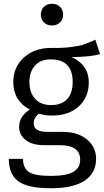

<svg xmlns="http://www.w3.org/2000/svg" viewBox="-20 -794 557 1025"><path d="M257 -774Q284 -774 300.5 -757.5Q317 -741 317 -716Q317 -691 300.5 -674.5Q284 -658 257 -658Q231 -658 214.5 -674.5Q198 -691 198 -716Q198 -741 214.5 -757.5Q231 -774 257 -774ZM489 -582 514 -505Q468 -491 362 -489Q454 -448 454 -354Q454 -275 400.5 -226Q347 -177 256 -177Q219 -177 189 -187Q160 -168 160 -135Q160 -90 232 -90H316Q395 -90 444 -49.5Q493 -9 493 53Q493 130 432 170.5Q371 211 251 211Q128 211 77.5 173.5Q27 136 27 54H103Q103 103 134 124Q165 145 251 145Q335 145 371.5 123.5Q408 102 408 59Q408 -19 299 -19H216Q151 -19 116.5 -47Q82 -75 82 -117Q82 -172 139 -209Q51 -256 51 -356Q51 -436 107.5 -487Q164 -538 251 -538Q314 -537 360 -543Q406 -549 429 -557Q452 -565 489 -582ZM251 -477Q196 -477 166.5 -443.5Q137 -410 137 -356Q137 -300 167.5 -266.5Q198 -233 253 -233Q309 -233 338.5 -265Q368 -297 368 -356Q368 -477 251 -477Z"/></svg>

Font: FiraGO Book
Style: Regular
Weight: 350
Designer: bBox Type
Foundry: bBox Type GmbH
Version: Version 1.001;PS 001.001;hotconv 1.0.88;makeotf.lib2.5.64775